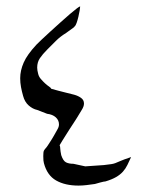

<svg xmlns="http://www.w3.org/2000/svg" viewBox="-20 -591 482 599"><path d="M246 -72 304 -76Q321 -78 327.5 -79Q334 -80 339.5 -82Q345 -84 355 -88.5Q365 -93 389 -101Q383 -88 377.5 -76.5Q372 -65 363.5 -55.5Q355 -46 342 -38.5Q329 -31 309 -25Q305 -25 292 -21.5Q279 -18 276 -17Q262 -15 249.5 -13.5Q237 -12 225 -12Q183 -12 155 -28Q127 -44 117 -82Q115 -88 115 -104Q115 -117 117 -121Q120 -126 122.5 -128.5Q125 -131 129 -137Q133 -143 140 -154Q147 -165 159 -187Q164 -195 164 -203Q164 -216 154 -225Q144 -234 127 -236L96 -248Q82 -251 69.5 -262Q57 -273 52 -292Q48 -306 45.5 -319.5Q43 -333 43 -347Q43 -371 54 -396Q65 -421 94 -452Q99 -457 110.5 -468Q122 -479 137.5 -493Q153 -507 169 -521.5Q185 -536 198.5 -547.5Q212 -559 220 -565Q228 -571 230 -571Q230 -571 230 -571V-570Q230 -567 228.5 -558Q227 -549 224.5 -538.5Q222 -528 219 -519.5Q216 -511 213 -509Q213 -509 213 -509Q213 -508 209.5 -505Q206 -502 186 -488Q168 -477 155 -464L127 -436Q113 -422 104.5 -409.5Q96 -397 96 -380Q96 -372 99 -361Q101 -352 107.5 -344.5Q114 -337 120.5 -331Q127 -325 133 -321Q139 -317 140 -314L162 -308Q172 -305 185.5 -302Q199 -299 211.5 -295.5Q224 -292 233 -285.5Q242 -279 242 -268Q242 -259 235 -248L221 -225Q219 -222 216 -217Q207 -203 195.5 -185.5Q184 -168 175 -153Q166 -138 166 -138Q168 -134 168 -127L169 -118Q170 -111 171 -107Q177 -89 186 -84.5Q195 -80 209 -80ZM218 -220 225 -231Z"/></svg>

Font: New Athena Unicode
Style: Regular
Weight: 400
Designer: J. Rusten 1997; rev. by R. Hancock 2001, 2002, rev. by D. Mastronarde 2002-2021
Foundry: GreekKeys New Athena Unicode
Version: Version 5.008